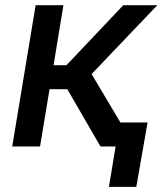

<svg xmlns="http://www.w3.org/2000/svg" viewBox="-20 -566 628 742"><path d="M27.3 0 117.7 -545.9H225.1L187 -314H236.8L456.5 -545.9H587.9L334 -279.8L500.5 0H368.2L240.2 -221.2H171.4L134.8 0ZM400.9 156.2 426.8 0H388.2L403.3 -92.8H550.3L506.8 156.2Z"/></svg>

Font: Inter Medium
Style: Italic
Weight: 500
Italic angle: -9.3988°
Designer: Rasmus Andersson
Foundry: rsms
Version: Version 4.001;git-66647c0bb